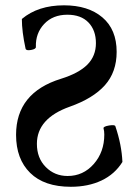

<svg xmlns="http://www.w3.org/2000/svg" viewBox="-20 -696 522 729"><path d="M249 13.2Q147.9 13.2 94.5 -39.6Q41 -92.3 41 -184.1Q41 -344.2 211.9 -397Q279.3 -418 311.8 -450.7Q344.2 -483.4 344.2 -532.2Q344.2 -581.1 315.9 -610.6Q287.6 -640.1 235.8 -640.1Q180.7 -640.1 147.7 -605Q114.7 -569.8 116.2 -518.1Q117.2 -509.8 98.1 -506.3Q79.1 -502.9 77.1 -511.2Q63 -576.2 63 -624Q124.5 -675.8 223.1 -675.8Q314.9 -675.8 368.9 -629.9Q422.9 -584 422.9 -499Q422.9 -422.4 378.2 -372.3Q333.5 -322.3 245.1 -291Q120.1 -246.6 120.1 -149.9Q120.1 -95.7 153.8 -61.8Q187.5 -27.8 236.8 -27.8Q295.9 -27.8 335.9 -73.2Q376 -118.7 376 -185.1Q376 -198.7 373 -209Q372.1 -215.8 394 -219.5Q416 -223.1 418 -216.8Q441.9 -146.5 444.8 -81.1Q416 -34.7 365.5 -10.7Q314.9 13.2 249 13.2Z"/></svg>

Font: Junicode SmCond Medium
Style: Regular
Weight: 500
Width: 4
Designer: Peter S. Baker
Version: Version 2.206